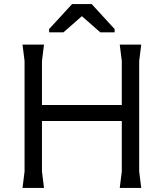

<svg xmlns="http://www.w3.org/2000/svg" viewBox="-20 -918 800 938"><path d="M565 0 575 -80V-620L565 -700H670L660 -620V-80L670 0ZM90 0 100 -80V-620L90 -700H195L185 -620V-80L195 0ZM128 -327V-405H631V-327ZM332 -898H428L540 -776V-760H470L380 -839L290 -760H220V-776Z"/></svg>

Font: AR One Sans
Style: Regular
Weight: 400
Designer: Niteesh Yadav
Foundry: Niteesh Yadav
Version: Version 1.001;gftools[0.9.33]